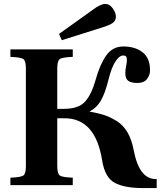

<svg xmlns="http://www.w3.org/2000/svg" viewBox="-20 -944 852 979"><path d="M281 -771 453 -894Q493 -924 517 -924Q539 -924 555 -901Q571 -878 571 -860Q571 -839 555.5 -827.5Q540 -816 498 -803L295 -739ZM33 0V-38Q87 -40 99.5 -49.5Q112 -59 112 -97V-595Q112 -633 99.5 -642.5Q87 -652 33 -654V-692H351V-654Q297 -652 284.5 -642.5Q272 -633 272 -595V-389H306Q380 -389 413 -425Q446 -461 467 -535Q489 -615 521.5 -661Q554 -707 609 -707Q669 -707 707 -677.5Q745 -648 745 -585Q745 -561 729.5 -541Q714 -521 681 -521Q650 -521 634.5 -531.5Q619 -542 619 -571Q619 -587 623 -606.5Q627 -626 627 -637Q627 -651 623 -656Q619 -661 608 -661Q588 -661 568 -629.5Q548 -598 534 -541Q516 -468 494 -430.5Q472 -393 437 -376V-375Q481 -367 509.5 -358Q538 -349 572.5 -328.5Q607 -308 629.5 -270Q652 -232 662 -177Q690 -31 774 -31H779V15H711Q614 15 564.5 -12Q515 -39 501 -125Q467 -341 309 -341H272V-97Q272 -59 284.5 -49.5Q297 -40 351 -38V0Z"/></svg>

Font: Heuristica
Style: Bold
Weight: 700
Version: Version 1.0.2